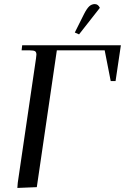

<svg xmlns="http://www.w3.org/2000/svg" viewBox="-20 -926 618 950"><path d="M65.9 3.9 67.9 -22 158.2 -637.2Q160.2 -650.9 160.2 -655.8Q160.2 -668.5 153.3 -672.6Q146.5 -676.8 127.9 -676.8H86.9L89.8 -702.1H578.1L551.8 -524.9H527.8L498 -676.8H261.2L162.1 0ZM350.1 -765.1 396 -856.9Q409.7 -883.8 421.6 -894.8Q433.6 -905.8 449.2 -905.8Q465.3 -905.8 474.1 -887.2L371.1 -755.9Z"/></svg>

Font: Dihjauti
Style: Bold Italic
Weight: 700
Italic angle: -9°
Designer: T. Christopher White
Version: Version 3.0.0